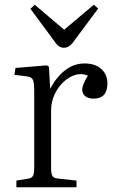

<svg xmlns="http://www.w3.org/2000/svg" viewBox="-20 -788 490 808"><path d="M49 0V-28L98 -36Q113 -38 118.5 -47.5Q124 -57 124 -82V-405Q124 -441 118 -453Q112 -465 90 -467L41 -473L45 -502L177 -513L186 -507L191 -416H192Q219 -466 255.5 -493.5Q292 -521 336 -521Q380 -521 406 -498Q432 -475 432 -437Q432 -373 374 -373Q351 -373 338.5 -383.5Q326 -394 326 -411Q326 -431 350 -470Q323 -481 296 -472.5Q269 -464 246 -442Q223 -420 209 -389Q195 -358 195 -323V-80Q195 -58 200 -48.5Q205 -39 221 -37L302 -28V0ZM249 -587Q239 -587 230 -592Q221 -597 210 -613L108 -751L126 -768L250 -663L375 -768L393 -752L286 -608Q270 -587 249 -587Z"/></svg>

Font: Literata 36pt Light
Style: Regular
Weight: 300
Designer: Latin by Veronika Burian and Jose Scaglione. Greek by Irene Vlachou. Cyrillic by Vera Evstafieva.
Foundry: TypeTogether
Version: Version 3.002